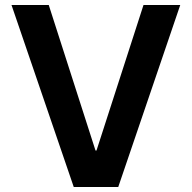

<svg xmlns="http://www.w3.org/2000/svg" viewBox="-20 -748 767 768"><path d="M175 -728H26L275 0H453L701 -728H554L366 -146H362Z"/></svg>

Font: Wafeq Semi Bold
Style: Regular
Weight: 600
Designer: Rasmus Andersson & Azza Alameddine
Foundry: Google & TypeTogether
Version: Version 3.000;January 28, 2025;FontCreator 15.0.0.3014 64-bi